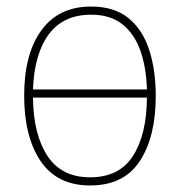

<svg xmlns="http://www.w3.org/2000/svg" viewBox="-20 -558 552 588"><path d="M457 -264Q457 -139 408 -64.5Q359 10 256 10Q155 10 104.5 -64.5Q54 -139 54 -265Q54 -393 107 -465.5Q160 -538 259 -538Q330 -538 373.5 -502.5Q417 -467 437 -405Q457 -343 457 -264ZM259 -513Q174 -513 129.5 -453Q85 -393 81 -284H430Q428 -351 410 -402.5Q392 -454 355 -483.5Q318 -513 259 -513ZM256 -15Q345 -15 387 -80Q429 -145 430 -259H81Q82 -147 125 -81Q168 -15 256 -15Z"/></svg>

Font: Noto Sans SemiCondensed Thin
Style: Regular
Weight: 100
Width: 4
Designer: Monotype Design Team
Foundry: Monotype Imaging Inc.
Version: Version 2.013; ttfautohint (v1.8.4.7-5d5b)